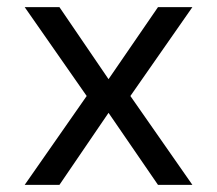

<svg xmlns="http://www.w3.org/2000/svg" viewBox="-20 -516 606 536"><path d="M49 0 222 -248 49 -496H146L283 -295L421 -496H517L344 -248L517 0H421L283 -201L146 0Z"/></svg>

Font: Host Grotesk Light
Style: Regular
Weight: 400
Version: Version 1.003